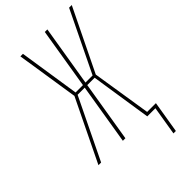

<svg xmlns="http://www.w3.org/2000/svg" viewBox="-279 -816 1068 1068"><g transform="rotate(-45 254.5 -282.5)"><path d="M412 170 440 0H376L321 -359H263L204 0H184L243 -359H187L13 0H-8L170 -367L113 -735H133L188 -376H246L305 -735H325L266 -376H322L496 -735H517L338 -367L393 -18H462L431 170Z"/></g></svg>

Font: Iosevka Thin
Style: Italic
Weight: 100
Italic angle: -9°
Monospace: yes
Designer: Belleve Invis
Foundry: Belleve Invis
Version: Version 32.5.0; ttfautohint (v1.8.4)